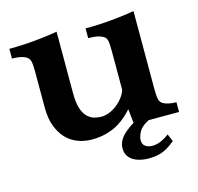

<svg xmlns="http://www.w3.org/2000/svg" viewBox="-100 -666 920 890"><g transform="rotate(-15 360.0 -221.0)"><path d="M698.2 -53.7H552.7Q516.1 -35.6 504.2 -12.5Q492.2 10.7 492.2 25.9Q492.2 48.3 506.6 57.1Q521 65.9 539.1 65.9Q577.1 65.9 620.1 33.2L635.3 68.8Q616.2 85 597.9 95.9Q579.6 106.9 558.1 112.3Q536.1 118.2 507.3 118.2Q480 118.2 455.6 110.4Q431.2 102.5 416.5 85.9Q401.4 69.3 401.4 42Q401.4 23.4 409.4 7.6Q417.5 -8.3 430.7 -21.5Q442.4 -32.7 455.3 -42.2Q468.3 -51.8 481.4 -59.6L474.1 -127Q460.9 -111.8 443.1 -95.9Q425.3 -80.1 401.4 -65.9Q377.4 -52.2 346.2 -43.5Q314.9 -34.7 274.9 -34.7Q255.9 -34.7 233.9 -39.3Q211.9 -43.9 190.4 -55.2Q168.9 -66.4 149.7 -87.6Q130.4 -108.9 116.2 -145Q102.1 -181.6 102.1 -235.8V-409.2Q102.1 -441.4 98.1 -458Q93.8 -472.7 81.1 -480Q58.6 -493.2 14.2 -493.2V-540Q49.3 -540 89.4 -542.2Q129.4 -544.4 169.4 -549.3Q189.5 -551.8 208.7 -554.2Q228 -556.6 246.1 -560.1V-265.6Q246.1 -219.2 254.9 -192.1Q263.7 -165 277.8 -150.9Q293 -135.7 310.3 -130.6Q327.6 -125.5 344.2 -125.5Q370.1 -125.5 395.8 -138.7Q421.4 -151.9 441.4 -173.8Q461.4 -195.3 470.2 -220.7V-407.2Q470.2 -443.4 466.8 -457.5Q463.4 -472.7 450.7 -479.7Q438 -486.8 421.4 -490.2Q404.8 -493.2 379.9 -493.2V-540Q416.5 -540 456.8 -542.2Q497.1 -544.4 537.6 -549.3Q557.6 -551.8 577.1 -554.2Q596.7 -556.6 615.2 -560.1V-185.5Q615.2 -152.8 619.1 -136.2Q623 -121.1 635 -114Q647 -106.9 663.1 -104Q677.2 -100.6 698.2 -100.6Z"/></g></svg>

Font: BIZ UDPMincho
Style: Bold
Weight: 700
Designer: TypeBank Co., Ltd.
Foundry: Morisawa Inc.
Version: Version 1.06